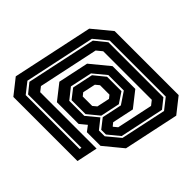

<svg xmlns="http://www.w3.org/2000/svg" viewBox="-176 -987 1264 1264"><g transform="rotate(45 456.0 -355.0)"><path d="M75.5 34 -9 -73 111 -637 240.5 -744H836.5L921 -637L839 -251L709 -144H582L552.5 -183L505 -144H303L219 -251L264 -464L394 -571H606L690 -464L658 -313L675.5 -291H678.5L705 -313L758.5 -565L733.5 -597H281.5L242.5 -565L153.5 -145L178.5 -113H703.5L672.5 34ZM124.5 -32H626.5L629.5 -46H132.5L80 -111L183.5 -598L263.5 -663H775.5L827.5 -598L762 -288L681.5 -222H637.5L586 -288L615.5 -427L560 -510H416L327.5 -437L294.5 -283L354 -208H494L576 -276L630 -208H684L774.5 -283L842.5 -602L783.5 -677H261.5L170.5 -602L65.5 -107ZM361.5 -222 310 -288 340.5 -433 418 -496H552L600.5 -423L572 -288L491.5 -222ZM396.5 -291H484.5L511 -313L530 -402L512.5 -424H424.5L398 -402L379 -313Z"/></g></svg>

Font: Tourney Condensed Regular
Style: Bold Italic
Weight: 700
Width: 3
Italic angle: -12°
Designer: Tyler Finck
Foundry: Etcetera Type Co
Version: Version 1.010; ttfautohint (v1.8.3)